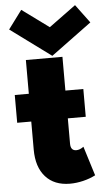

<svg xmlns="http://www.w3.org/2000/svg" viewBox="-65 -1031 611 1088"><g transform="rotate(-5 241.0 -487.0)"><path d="M288.5 16Q325 16 363.5 6.8Q402 -2.5 434 -19L382 -186Q360.5 -170 340.5 -170Q308 -170 308 -210V-354H410V-512H308V-704H100V-512H20V-354H100V-194Q100 -95 149.8 -39.5Q199.5 16 288.5 16ZM251.5 -714.5 482.5 -884.5 404.5 -989.5 251.5 -877.5 98.5 -989.5 20.5 -884.5Z"/></g></svg>

Font: Spartan Black
Style: Regular
Weight: 900
Designer: Matt Bailey, Mirko Velimirovic
Foundry: Matt Bailey
Version: Version 1.003; ttfautohint (v1.8.3)